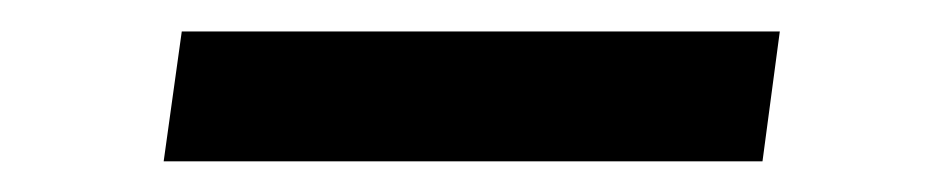

<svg xmlns="http://www.w3.org/2000/svg" viewBox="-20 -382 588 122"><path d="M475.5 -362 464.5 -279.5H84L95.5 -362Z"/></svg>

Font: Merriweather 20pt SemiBold
Style: Italic
Weight: 600
Italic angle: -7.8°
Version: Version 2.101